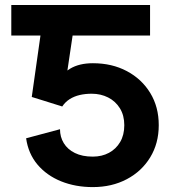

<svg xmlns="http://www.w3.org/2000/svg" viewBox="-20 -743 702 775"><path d="M231.2 -313.2Q243.4 -331.5 261.4 -342.9Q279.3 -354.2 301.9 -359.5Q324.5 -364.7 350.1 -364.7Q386.5 -364.7 416.4 -349.6Q446.3 -334.5 464 -305.9Q481.7 -277.3 481.7 -237.8Q481.7 -198.2 465.1 -169.9Q448.5 -141.6 419.9 -126.2Q391.4 -110.8 354.5 -110.8Q311.8 -110.8 282.2 -125.5Q252.7 -140.1 237.4 -165.2Q222.2 -190.2 222.2 -221.4L85.4 -184.8Q94.2 -122.8 131.3 -78.7Q168.5 -34.7 226.4 -11.2Q284.4 12.2 354.5 12.2Q431.6 12.2 491.8 -19.7Q552 -51.5 586.4 -108Q620.8 -164.6 620.8 -237.8Q620.8 -311.5 586.4 -367.8Q552 -424.1 492.1 -455.9Q432.1 -487.8 355 -487.8Q299.6 -487.8 262.9 -465.7Q226.3 -443.6 201.7 -409.1Q177 -374.5 156.2 -336.7ZM156.5 -692.4 108.2 -351.6 156.2 -336.7 235.8 -348.9 286.9 -692.4ZM25.6 -599.6H585.7V-722.7H25.6Z"/></svg>

Font: Giphurs
Style: Regular
Weight: 400
Version: Version 2.010